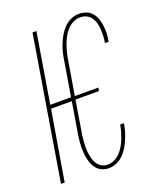

<svg xmlns="http://www.w3.org/2000/svg" viewBox="-139 -831 778 928"><g transform="rotate(-20 250.0 -367.5)"><path d="M261 8Q244 8 228.5 2Q213 -4 202 -15.5Q191 -27 184.5 -42Q178 -57 174.5 -73Q171 -89 170 -106Q169 -123 169.5 -140Q170 -157 172 -174Q174 -191 177 -208L202 -358H95L35 0H16L137 -735H157L98 -377H205L234 -553Q237 -574 242 -594.5Q247 -615 255 -635Q263 -655 274 -674Q285 -693 300.5 -709Q316 -725 336.5 -734Q357 -743 378 -743Q397 -743 414.5 -736.5Q432 -730 444 -716Q456 -702 462 -684.5Q468 -667 470.5 -648.5Q473 -630 472.5 -610.5Q472 -591 468 -572Q468 -571 468 -569.5Q468 -568 468 -567H448Q448 -568 448.5 -569Q449 -570 449 -571Q452 -588 452.5 -605Q453 -622 452 -638.5Q451 -655 446.5 -670.5Q442 -686 433 -698.5Q424 -711 409.5 -718Q395 -725 378 -725Q359 -725 341 -716Q323 -707 309.5 -692Q296 -677 287 -659.5Q278 -642 271.5 -624Q265 -606 260.5 -587.5Q256 -569 253 -550L224 -376H345L342 -359H221L196 -205Q193 -190 191.5 -175Q190 -160 189 -145Q188 -130 188.5 -115.5Q189 -101 191.5 -86.5Q194 -72 198.5 -58.5Q203 -45 211.5 -34Q220 -23 233 -16.5Q246 -10 261 -10Q278 -10 295 -18Q312 -26 325 -39.5Q338 -53 347.5 -69.5Q357 -86 363.5 -103Q370 -120 375 -137Q380 -154 383 -172H402Q399 -152 393.5 -132.5Q388 -113 380 -94Q372 -75 361 -57Q350 -39 335 -24Q320 -9 300 -0.5Q280 8 261 8Z"/></g></svg>

Font: Iosevka SS04 Thin Oblique
Style: Regular
Weight: 100
Italic angle: -9°
Monospace: yes
Designer: Belleve Invis
Foundry: Belleve Invis
Version: Version 19.0.0; ttfautohint (v1.8.4)